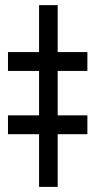

<svg xmlns="http://www.w3.org/2000/svg" viewBox="-20 -731 372 751"><path d="M205.6 0H132.8V-710.9H205.6ZM321.8 -453.6H11.2V-527.3H321.8ZM321.8 -206.1H11.2V-279.8H321.8Z"/></svg>

Font: Roboto
Style: Regular
Weight: 400
Designer: Google
Version: Version 2.001047; 2015